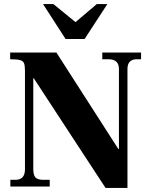

<svg xmlns="http://www.w3.org/2000/svg" viewBox="-20 -919 746 946"><path d="M500 7 146 -534H144V-85Q144 -57 154.5 -45Q165 -33 194 -33H225V0H31V-33H56Q103 -33 103 -85V-570Q103 -595 98.5 -607Q94 -619 78.5 -623Q63 -627 30 -627V-660H258L563 -185H566V-579Q566 -627 515 -627H484V-660H675V-627H654Q608 -627 608 -579V7ZM303 -727 192 -899H243L352 -810L457 -899H509L397 -727Z"/></svg>

Font: Frank Ruhl Libre ExtraBold
Style: Regular
Weight: 800
Designer: Yanek Iontef
Foundry: Fontef
Version: Version 6.003;gftools[0.9.30]